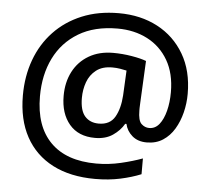

<svg xmlns="http://www.w3.org/2000/svg" viewBox="-55 -773 1008 921"><g transform="rotate(5 449.0 -313.0)"><path d="M843 -357Q843 -311 832 -267Q821 -223 799.5 -187Q778 -151 745 -129.5Q712 -108 667 -108Q624 -108 597 -131.5Q570 -155 563 -188H557Q538 -155 503.5 -131.5Q469 -108 418 -108Q338 -108 294.5 -159.5Q251 -211 251 -296Q251 -362 277.5 -413Q304 -464 353.5 -493Q403 -522 470 -522Q515 -522 559.5 -514.5Q604 -507 630 -497L620 -294Q619 -278 619 -269.5Q619 -261 619 -258Q619 -209 635.5 -193.5Q652 -178 673 -178Q702 -178 721.5 -202.5Q741 -227 751.5 -268Q762 -309 762 -358Q762 -448 725.5 -511Q689 -574 625.5 -607Q562 -640 481 -640Q370 -640 293.5 -594Q217 -548 177.5 -468Q138 -388 138 -284Q138 -140 214.5 -63Q291 14 435 14Q495 14 552.5 0.5Q610 -13 656 -30V46Q612 64 556.5 76Q501 88 436 88Q316 88 231 44Q146 0 101 -82.5Q56 -165 56 -281Q56 -374 85 -453Q114 -532 169.5 -590.5Q225 -649 303.5 -681.5Q382 -714 481 -714Q586 -714 667.5 -671Q749 -628 796 -548Q843 -468 843 -357ZM339 -294Q339 -233 363.5 -205.5Q388 -178 430 -178Q484 -178 507.5 -218.5Q531 -259 535 -323L541 -443Q528 -446 510 -449Q492 -452 472 -452Q424 -452 394.5 -429Q365 -406 352 -370Q339 -334 339 -294Z"/></g></svg>

Font: Noto Sans Sinhala UI Medium
Style: Regular
Weight: 500
Designer: Jelle Bosma - Monotype Design Team
Foundry: Monotype Imaging Inc.
Version: Version 2.006; ttfautohint (v1.8.4.7-5d5b)